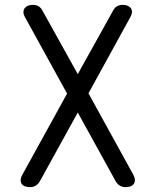

<svg xmlns="http://www.w3.org/2000/svg" viewBox="-20 -760 640 790"><path d="M516 -689 344 -376 528 -42Q535 -29 535 -19Q535 -9 530 -2.5Q525 4 516 7Q507 10 497 10Q483 10 472.5 3.5Q462 -3 455 -16L300 -297L145 -16Q138 -3 127.5 3.5Q117 10 103 10Q93 10 84 7Q75 4 70 -2.5Q65 -9 65 -18.5Q65 -28 72 -41L256 -375L83 -689Q76 -701 76.5 -711Q77 -721 82.5 -727.5Q88 -734 96.5 -737Q105 -740 116 -740Q129 -740 139 -734Q149 -728 156 -714L300 -455L444 -714Q451 -728 461 -734Q471 -740 485 -740Q495 -740 503.5 -737Q512 -734 517.5 -727.5Q523 -721 523 -711.5Q523 -702 516 -689Z"/></svg>

Font: Maple Mono NL Light
Style: Regular
Weight: 300
Monospace: yes
Designer: subframe7536
Version: Version 7.000